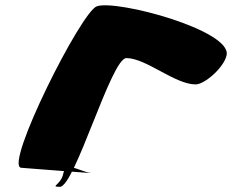

<svg xmlns="http://www.w3.org/2000/svg" viewBox="-20 -752 891 737"><path d="M61 -108C61 -108 341 -86 329 -88C284 -94 233 -136 223 -86C214 -41 169 -35 210 -35C267 -35 407 -529 465 -529C541 -529 651 -428 731 -428C766 -428 841 -494 850 -541C868 -636 429 -754 352 -728C292 -709 -5 -116 61 -108Z"/></svg>

Font: Recovery
Style: Obl
Weight: 400
Version: Version 0.27